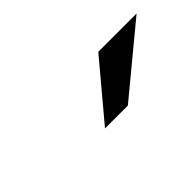

<svg xmlns="http://www.w3.org/2000/svg" viewBox="-18 -820 404 404"><g transform="rotate(-45 183.5 -618.0)"><path d="M149 -556H217L367 -680H253Z"/></g></svg>

Font: LT Wave Text Italic
Style: Regular
Weight: 400
Designer: Daniel Lyons
Version: Version 2.5 (Glyphs App)